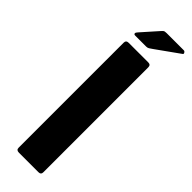

<svg xmlns="http://www.w3.org/2000/svg" viewBox="-277 -826 832 832"><g transform="rotate(45 139.0 -409.5)"><path d="M211 -14Q211 0 196 0H76Q60 0 60 -14V-658Q60 -673 76 -673H196Q211 -673 211 -658ZM141 -715H74Q66 -715 65.5 -720.5Q65 -726 72 -733L136 -805Q143 -813 147 -816Q151 -819 163 -819H268Q273 -819 276.5 -813Q280 -807 275 -804L170 -729Q160 -722 154.5 -718.5Q149 -715 141 -715Z"/></g></svg>

Font: Glory Thin ExtraBold
Style: Regular
Weight: 800
Version: Version 1.011